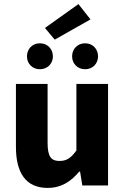

<svg xmlns="http://www.w3.org/2000/svg" viewBox="-20 -908 612 940"><path d="M213 12C280 12 327 -19 368 -68H372L383 0H509V-497H354V-171C327 -134 306 -120 271 -120C231 -120 213 -140 213 -209V-497H58V-189C58 -65 104 12 213 12ZM175 -569C213 -569 239 -597 239 -632C239 -668 213 -696 175 -696C138 -696 112 -668 112 -632C112 -597 138 -569 175 -569ZM248 -714 423 -813 364 -888 200 -771ZM397 -569C434 -569 460 -597 460 -632C460 -668 434 -696 397 -696C359 -696 333 -668 333 -632C333 -597 359 -569 397 -569Z"/></svg>

Font: Source Sans Pro
Style: Bold
Weight: 700
Designer: Paul D. Hunt
Foundry: Adobe Systems Incorporated
Version: Version 3.006;hotconv 1.0.111;makeotfexe 2.5.65597